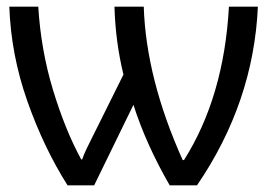

<svg xmlns="http://www.w3.org/2000/svg" viewBox="-20 -557 809 577"><path d="M755 -537Q742 -249 572 0H490Q419 -123 381 -242L263 0H183Q111 -114 62 -253.5Q13 -393 8 -537H95Q103 -406 139.5 -286Q176 -166 224 -78H227Q232 -93 240.5 -110.5Q249 -128 260 -150Q271 -172 277 -184L351 -333Q327 -431 324 -537H412Q419 -321 529 -76H533Q653 -266 668 -537Z"/></svg>

Font: Advent Sans Logo
Style: Regular
Weight: 400
Designer: Types & Symbols
Foundry: Types & Symbols
Version: Version 1.002